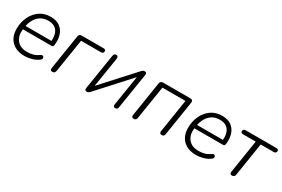

<svg xmlns="http://www.w3.org/2000/svg" viewBox="56 -1265 3000 2045"><g transform="rotate(30 1555.5 -243.0)"><path d="M269 8Q168 8 110 -48Q52 -104 52 -203Q52 -281 82.5 -347Q113 -413 169.5 -453.5Q226 -494 306 -494Q380 -494 423 -459.5Q466 -425 481.5 -371Q497 -317 489 -257Q487 -241 481 -235.5Q475 -230 462 -230H113Q103 -146 145 -94.5Q187 -43 270 -43Q310 -43 344 -52.5Q378 -62 410 -85Q429 -98 440.5 -91.5Q452 -85 452.5 -70Q453 -55 436 -43Q403 -18 358 -5Q313 8 269 8ZM305 -445Q248 -445 210 -420Q172 -395 150 -356Q128 -317 120 -275H438Q443 -322 431 -360.5Q419 -399 388.5 -422Q358 -445 305 -445Z M610 6Q579 6 586 -31L653 -454Q658 -485 689 -485H958Q986 -485 986 -464Q986 -434 955 -434H711L646 -26Q641 6 610 6Z M1034 6Q1017 6 1012.5 -3.5Q1008 -13 1010 -24L1080 -464Q1084 -492 1111 -492Q1139 -492 1135 -458L1076 -90L1424 -472Q1431 -480 1439.5 -486Q1448 -492 1461 -492Q1477 -492 1482 -483Q1487 -474 1485 -461L1415 -22Q1410 6 1385 6Q1355 6 1360 -27L1419 -396L1071 -13Q1064 -6 1055.5 0Q1047 6 1034 6Z M1611 6Q1581 6 1586 -28L1653 -454Q1659 -485 1691 -485H2024Q2063 -485 2056 -447L1989 -22Q1985 6 1956 6Q1925 6 1930 -28L1994 -435H1711L1645 -22Q1641 6 1611 6Z M2378 8Q2277 8 2219 -48Q2161 -104 2161 -203Q2161 -281 2191.5 -347Q2222 -413 2278.5 -453.5Q2335 -494 2415 -494Q2489 -494 2532 -459.5Q2575 -425 2590.5 -371Q2606 -317 2598 -257Q2596 -241 2590 -235.5Q2584 -230 2571 -230H2222Q2212 -146 2254 -94.5Q2296 -43 2379 -43Q2419 -43 2453 -52.5Q2487 -62 2519 -85Q2538 -98 2549.5 -91.5Q2561 -85 2561.5 -70Q2562 -55 2545 -43Q2512 -18 2467 -5Q2422 8 2378 8ZM2414 -445Q2357 -445 2319 -420Q2281 -395 2259 -356Q2237 -317 2229 -275H2547Q2552 -322 2540 -360.5Q2528 -399 2497.5 -422Q2467 -445 2414 -445Z M2819 6Q2789 6 2795 -29L2859 -434H2704Q2675 -434 2675 -456Q2675 -485 2707 -485H3082Q3111 -485 3111 -464Q3111 -434 3079 -434H2920L2855 -23Q2850 6 2819 6Z"/></g></svg>

Font: Nunito Light
Style: Italic
Weight: 300
Italic angle: -9°
Designer: Vernon Adams
Foundry: Vernon Adams
Version: Version 3.601; ttfautohint (v1.8.2.53-6de2)